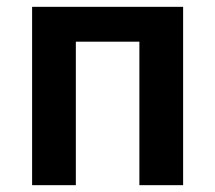

<svg xmlns="http://www.w3.org/2000/svg" viewBox="-20 -542 630 562"><path d="M74 -522H516V0H388V-420H202V0H74Z"/></svg>

Font: IBMPlexSans-SemiBold
Style: Regular
Weight: 600
Designer: Mike Abbink, Paul van der Laan, Pieter van Rosmalen
Foundry: Bold Monday
Version: Version 3.1